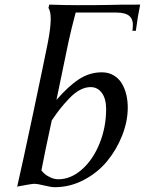

<svg xmlns="http://www.w3.org/2000/svg" viewBox="-20 -801 622 824"><path d="M304.7 -747.1Q285.6 -675.3 273.4 -618.7Q267.1 -590.3 250.2 -506.8Q233.4 -423.3 222.2 -372.1Q273.4 -431.2 318.8 -460.9Q364.3 -490.7 417 -490.7Q445.3 -490.7 467.5 -477.8Q489.7 -464.8 502.7 -443.1Q515.6 -421.4 522 -395Q528.3 -368.7 528.3 -339.4Q528.3 -280.8 504.6 -220.2Q481 -159.7 440.4 -110.1Q399.9 -60.5 340.3 -29.1Q280.8 2.4 214.8 2.4Q200.2 2.4 169.9 -4.9Q139.6 -12.2 128.9 -12.2Q121.1 -12.2 102.3 -9Q83.5 -5.9 68.4 -2.9L53.7 0Q74.7 -90.3 122.8 -317.6Q170.9 -544.9 185.5 -619.1Q208.5 -738.3 188 -766.6L191.4 -781.2Q262.2 -778.8 311.5 -778.8Q402.3 -778.8 446.3 -779.8Q479.5 -781.2 581.5 -781.2Q570.8 -729.5 563 -668.9H548.3L549.8 -682.6Q553.2 -715.3 536.4 -731.2Q519.5 -747.1 479.5 -747.1ZM202.1 -284.2Q172.4 -147 157.7 -69.8Q163.1 -62.5 171.4 -54.9Q179.7 -47.4 196.3 -39.6Q212.9 -31.7 230.5 -31.7Q283.7 -31.7 331.3 -73.5Q378.9 -115.2 407.2 -185.1Q435.5 -254.9 435.5 -333Q435.5 -377 417.2 -402.1Q398.9 -427.2 368.7 -427.2Q346.2 -427.2 323.2 -415Q300.3 -402.8 278.1 -379.6Q255.9 -356.4 239 -335.2Q222.2 -314 202.1 -284.2Z"/></svg>

Font: Flanker
Style: Italic
Weight: 400
Italic angle: -12°
Designer: Flanker
Version: Version 2.027